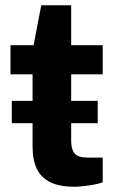

<svg xmlns="http://www.w3.org/2000/svg" viewBox="-20 -699 446 731"><path d="M25 -230V-315H352V-230ZM263 12Q207 12 172 -5Q137 -22 120.5 -55.5Q104 -89 104 -141V-416H20V-527H108L137 -679H251V-527H371V-416H251V-162Q251 -131 264 -115Q277 -99 313 -99H371V-5Q359 0 339.5 3.5Q320 7 299.5 9.5Q279 12 263 12Z"/></svg>

Font: Archivo SemiExpanded
Style: Bold
Weight: 700
Width: 6
Designer: Hector Gatti
Foundry: Omnibus-Type
Version: Version 2.001